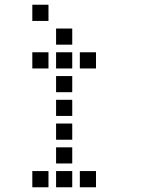

<svg xmlns="http://www.w3.org/2000/svg" viewBox="-20 -804 640 808"><path d="M117 -784Q116 -784 116 -784Q116 -784 116 -783V-717Q116 -716 116 -716Q116 -716 117 -716H183Q184 -716 184 -716Q184 -716 184 -717V-783Q184 -784 184 -784Q184 -784 183 -784ZM217 -684Q216 -684 216 -684Q216 -684 216 -683V-617Q216 -616 216 -616Q216 -616 217 -616H283Q284 -616 284 -616Q284 -616 284 -617V-683Q284 -684 284 -684Q284 -684 283 -684ZM117 -584Q116 -584 116 -584Q116 -584 116 -583V-517Q116 -516 116 -516Q116 -516 117 -516H183Q184 -516 184 -516Q184 -516 184 -517V-583Q184 -584 184 -584Q184 -584 183 -584ZM217 -584Q216 -584 216 -584Q216 -584 216 -583V-517Q216 -516 216 -516Q216 -516 217 -516H283Q284 -516 284 -516Q284 -516 284 -517V-583Q284 -584 284 -584Q284 -584 283 -584ZM317 -584Q316 -584 316 -584Q316 -584 316 -583V-517Q316 -516 316 -516Q316 -516 317 -516H383Q384 -516 384 -516Q384 -516 384 -517V-583Q384 -584 384 -584Q384 -584 383 -584ZM217 -484Q216 -484 216 -484Q216 -484 216 -483V-417Q216 -416 216 -416Q216 -416 217 -416H283Q284 -416 284 -416Q284 -416 284 -417V-483Q284 -484 284 -484Q284 -484 283 -484ZM217 -384Q216 -384 216 -384Q216 -384 216 -383V-317Q216 -316 216 -316Q216 -316 217 -316H283Q284 -316 284 -316Q284 -316 284 -317V-383Q284 -384 284 -384Q284 -384 283 -384ZM217 -284Q216 -284 216 -284Q216 -284 216 -283V-217Q216 -216 216 -216Q216 -216 217 -216H283Q284 -216 284 -216Q284 -216 284 -217V-283Q284 -284 284 -284Q284 -284 283 -284ZM217 -184Q216 -184 216 -184Q216 -184 216 -183V-117Q216 -116 216 -116Q216 -116 217 -116H283Q284 -116 284 -116Q284 -116 284 -117V-183Q284 -184 284 -184Q284 -184 283 -184ZM117 -84Q116 -84 116 -84Q116 -84 116 -83V-17Q116 -16 116 -16Q116 -16 117 -16H183Q184 -16 184 -16Q184 -16 184 -17V-83Q184 -84 184 -84Q184 -84 183 -84ZM217 -84Q216 -84 216 -84Q216 -84 216 -83V-17Q216 -16 216 -16Q216 -16 217 -16H283Q284 -16 284 -16Q284 -16 284 -17V-83Q284 -84 284 -84Q284 -84 283 -84ZM317 -84Q316 -84 316 -84Q316 -84 316 -83V-17Q316 -16 316 -16Q316 -16 317 -16H383Q384 -16 384 -16Q384 -16 384 -17V-83Q384 -84 384 -84Q384 -84 383 -84Z"/></svg>

Font: Doto SemiBold
Style: Regular
Weight: 600
Monospace: yes
Version: Version 1.000